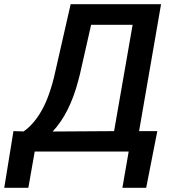

<svg xmlns="http://www.w3.org/2000/svg" viewBox="-81 -731 836 926"><path d="M677.7 -98.6H589.8L695.8 -710.9H259.8L193.4 -419.4C175.3 -331.5 153.8 -262.7 127.9 -212.9C102.1 -162.6 70.8 -124 33.2 -97.2L-16.1 -98.6L-60.5 174.8H55.7L86.4 0H539.6L509.3 174.8H624ZM172.9 -96.7C227.5 -154.8 268.6 -236.3 296.4 -341.8L304.7 -374L358.4 -611.3H558.6L469.2 -98.6Z"/></svg>

Font: Roboto Medium
Style: Italic
Weight: 500
Italic angle: -12°
Designer: Google
Version: Version 2.137; 2017